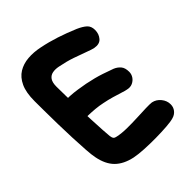

<svg xmlns="http://www.w3.org/2000/svg" viewBox="-81 -803 1090 1090"><g transform="rotate(45 463.5 -258.0)"><path d="M238 9Q169 9 127 -10.5Q85 -30 64.5 -63.5Q44 -97 40.5 -140Q37 -183 47 -231Q58 -286 75.5 -339.5Q93 -393 117 -450Q132 -484 148.5 -502Q165 -520 195 -520Q227 -520 249 -501Q271 -482 264 -444Q261 -429 249 -397.5Q237 -366 222 -322.5Q207 -279 197 -227Q192 -202 196 -181.5Q200 -161 217 -149Q234 -137 268 -137Q296 -137 341.5 -138Q387 -139 439 -140.5Q491 -142 540.5 -144.5Q590 -147 627 -149Q664 -151 680 -153Q695 -155 701.5 -160.5Q708 -166 710 -179Q717 -211 717.5 -252.5Q718 -294 716 -335Q714 -376 713 -409Q712 -442 714 -457Q720 -486 744 -505.5Q768 -525 797 -525Q820 -525 837 -511.5Q854 -498 860 -476Q866 -457 869 -417.5Q872 -378 872.5 -330Q873 -282 870.5 -237.5Q868 -193 862 -163Q848 -97 811 -60Q774 -23 707 -10Q684 -5 639 -2Q594 1 538 3.5Q482 6 424.5 7Q367 8 317.5 8.5Q268 9 238 9ZM424 -45Q399 -45 381 -60Q363 -75 360 -100Q358 -125 359.5 -153.5Q361 -182 365.5 -211.5Q370 -241 375 -268Q387 -328 402.5 -374Q418 -420 425 -438Q434 -460 451 -474.5Q468 -489 500 -489Q519 -489 535 -478.5Q551 -468 559.5 -449.5Q568 -431 562 -407Q561 -399 553.5 -376Q546 -353 537 -322Q528 -291 522 -260Q516 -232 513.5 -204Q511 -176 510.5 -153Q510 -130 509 -117Q505 -99 492 -82Q479 -65 460.5 -55Q442 -45 424 -45Z"/></g></svg>

Font: Shantell Sans
Style: Bold Italic
Weight: 700
Italic angle: -11°
Designer: Stephen Nixon, Anya Danilova, Shantell Martin
Foundry: Arrow Type
Version: Version 1.011;[c5ecc13dd]